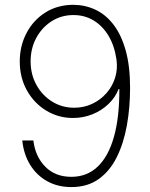

<svg xmlns="http://www.w3.org/2000/svg" viewBox="-20 -757 614 787"><path d="M272.9 9.8Q216.3 9.8 173.1 -14.4Q129.9 -38.6 103.5 -81.5Q77.1 -124.5 71.3 -181.2H116.7Q124.5 -115.7 165.3 -74Q206.1 -32.2 272.5 -32.2Q336.4 -32.2 380.4 -74Q424.3 -115.7 447 -196Q469.7 -276.4 469.2 -392.1H466.3Q452.6 -357.4 424.6 -330.6Q396.5 -303.7 358.9 -288.6Q321.3 -273.4 279.3 -273.4Q219.2 -273.4 169.4 -303.7Q119.6 -334 90.3 -386.5Q61 -439 61 -505.4Q61 -568.4 88.6 -621.3Q116.2 -674.3 166 -705.8Q215.8 -737.3 281.7 -737.3Q329.6 -736.8 371.6 -717Q413.6 -697.3 445.3 -656Q477.1 -614.7 495.1 -550.5Q513.2 -486.3 513.2 -397Q513.2 -315.9 500 -242.7Q486.8 -169.4 458.5 -112.5Q430.2 -55.7 384.3 -22.9Q338.4 9.8 272.9 9.8ZM284.2 -315.4Q323.7 -315.4 357.7 -331.3Q391.6 -347.2 416 -374.8Q440.4 -402.3 451.7 -438Q462.9 -473.6 457.5 -512.7Q449.2 -569.8 424.8 -610.4Q400.4 -650.9 363.8 -673.1Q327.1 -695.3 281.2 -695.3Q231 -695.3 191.2 -669.7Q151.4 -644 128.4 -601.1Q105.5 -558.1 105.5 -505.4Q105.5 -452.1 129.2 -409.2Q152.8 -366.2 193.4 -340.8Q233.9 -315.4 284.2 -315.4Z"/></svg>

Font: Inter 18pt ExtraLight
Style: Regular
Weight: 250
Designer: Rasmus Andersson
Foundry: rsms
Version: Version 4.001;git-66647c0bb